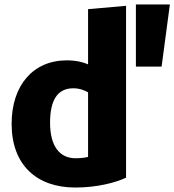

<svg xmlns="http://www.w3.org/2000/svg" viewBox="-20 -817 780 859"><path d="M544 -791V-22C499 -1 417 22 317 22C144 22 32 -79 32 -263C32 -435 128 -547 279 -547C321 -547 355 -538 374 -529V-776C431 -781 487 -786 544 -791ZM374 -115V-404C360 -412 337 -422 308 -422C235 -422 204 -366 204 -268C204 -164 246 -109 318 -109C344 -109 362 -112 374 -115ZM588 -797H740L703 -519H588Z"/></svg>

Font: Repo ExtraBold
Style: Bold
Weight: 700
Designer: Stefan Peev
Foundry: Context Ltd
Version: Version 1.502